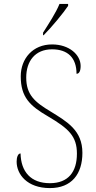

<svg xmlns="http://www.w3.org/2000/svg" viewBox="-20 -951 490 981"><path d="M200 -784V-771H203C243 -811 305 -886 328 -921V-931H284C266 -886 229 -830 200 -784ZM235 10C346 10 401 -62 401 -170C401 -285 323 -329 239 -381C157 -430 114 -467 114 -555C114 -637 158 -699 246 -699C326 -699 371 -656 371 -574C384 -574 392 -587 392 -614C392 -671 334 -724 246 -724C147 -724 86 -651 86 -561C86 -454 133 -410 226 -356C331 -294 373 -255 373 -166C373 -73 329 -15 235 -15C137 -15 87 -74 85 -167C71 -167 65 -146 65 -125C65 -61 118 10 235 10Z"/></svg>

Font: Noto Serif Armenian SemiCondensed Thin
Style: Regular
Weight: 100
Width: 4
Designer: Monotype Design Team
Foundry: Monotype Imaging Inc.
Version: Version 2.008